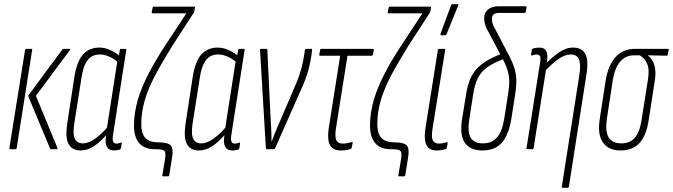

<svg xmlns="http://www.w3.org/2000/svg" viewBox="-20 -715 3224 920"><path d="M224 0Q221 0 220 -3L117 -250Q114 -256 119 -262L279 -478Q282 -481 285 -481H314Q321 -481 315 -475L152 -256L255 -7Q257 0 250 0ZM31 0Q24 0 25 -6L100 -475Q101 -481 107 -481H130Q136 -481 134 -475L60 -6Q59 0 53 0Z M366 6Q326 6 309 -24Q292 -54 302 -122L337 -350Q350 -426 380 -456.5Q410 -487 456 -487Q482 -487 508 -475.5Q534 -464 556 -445L549 -413Q528 -433 504 -443.5Q480 -454 458 -454Q436 -454 419.5 -444.5Q403 -435 390.5 -412Q378 -389 371 -346L336 -124Q328 -71 339 -49.5Q350 -28 377 -28Q404 -28 436 -50.5Q468 -73 500 -112L497 -77Q463 -36 431 -15Q399 6 366 6ZM527 6Q477 6 488 -63L492 -88L491 -93L543 -427L548 -439L554 -475Q555 -481 559 -481H581Q586 -481 585 -475L522 -72Q518 -49 521.5 -38Q525 -27 538 -27Q544 -27 549.5 -28.5Q555 -30 561 -32Q565 -33 563 -26L560 -6Q559 -1 554 2Q548 3 541.5 4.5Q535 6 527 6Z M762 130Q757 130 758 124L770 52Q776 18 768.5 9Q761 0 729 0H722Q672 0 647 -29Q622 -58 622 -114Q622 -172 639.5 -233.5Q657 -295 692 -362.5Q727 -430 779 -508L873 -651H711Q706 -651 707 -658L711 -677Q712 -683 716 -683H911Q916 -683 914 -677L911 -661Q910 -657 910 -656Q910 -655 908 -653L808 -499Q771 -439 742 -388Q713 -337 694 -291.5Q675 -246 666 -204Q657 -162 657 -120Q657 -75 676.5 -54Q696 -33 739 -33Q785 -33 798.5 -17.5Q812 -2 804 43L791 124Q790 130 785 130Z M933 6Q893 6 876 -24Q859 -54 869 -122L904 -350Q917 -426 947 -456.5Q977 -487 1023 -487Q1049 -487 1075 -475.5Q1101 -464 1123 -445L1116 -413Q1095 -433 1071 -443.5Q1047 -454 1025 -454Q1003 -454 986.5 -444.5Q970 -435 957.5 -412Q945 -389 938 -346L903 -124Q895 -71 906 -49.5Q917 -28 944 -28Q971 -28 1003 -50.5Q1035 -73 1067 -112L1064 -77Q1030 -36 998 -15Q966 6 933 6ZM1094 6Q1044 6 1055 -63L1059 -88L1058 -93L1110 -427L1115 -439L1121 -475Q1122 -481 1126 -481H1148Q1153 -481 1152 -475L1089 -72Q1085 -49 1088.5 -38Q1092 -27 1105 -27Q1111 -27 1116.5 -28.5Q1122 -30 1128 -32Q1132 -33 1130 -26L1127 -6Q1126 -1 1121 2Q1115 3 1108.5 4.5Q1102 6 1094 6Z M1259 0Q1254 0 1254 -5L1226 -475Q1225 -481 1230 -481H1257Q1261 -481 1261 -476L1276 -161Q1278 -130 1279.5 -100Q1281 -70 1281 -37H1282Q1294 -70 1307 -101Q1320 -132 1334 -163L1387 -287Q1402 -320 1411 -345.5Q1420 -371 1426.5 -397Q1433 -423 1438 -455L1441 -475Q1442 -481 1446 -481H1472Q1477 -481 1475 -475L1473 -454Q1467 -417 1460.5 -390Q1454 -363 1443.5 -335.5Q1433 -308 1416 -271L1298 -4Q1297 0 1292 0Z M1614 6Q1589 6 1574 -4.5Q1559 -15 1554.5 -38.5Q1550 -62 1555 -100L1610 -448H1514Q1509 -448 1510 -454L1514 -476Q1515 -481 1519 -481H1766Q1772 -481 1771 -474L1767 -454Q1766 -448 1761 -448H1645L1589 -95Q1584 -56 1592.5 -41.5Q1601 -27 1623 -27Q1634 -27 1645.5 -29.5Q1657 -32 1665 -34Q1670 -36 1670 -31L1665 -7Q1665 -3 1660 -1Q1652 2 1639.5 4Q1627 6 1614 6Z M1893 130Q1888 130 1889 124L1901 52Q1907 18 1899.5 9Q1892 0 1860 0H1853Q1803 0 1778 -29Q1753 -58 1753 -114Q1753 -172 1770.5 -233.5Q1788 -295 1823 -362.5Q1858 -430 1910 -508L2004 -651H1842Q1837 -651 1838 -658L1842 -677Q1843 -683 1847 -683H2042Q2047 -683 2045 -677L2042 -661Q2041 -657 2041 -656Q2041 -655 2039 -653L1939 -499Q1902 -439 1873 -388Q1844 -337 1825 -291.5Q1806 -246 1797 -204Q1788 -162 1788 -120Q1788 -75 1807.5 -54Q1827 -33 1870 -33Q1916 -33 1929.5 -17.5Q1943 -2 1935 43L1922 124Q1921 130 1916 130Z M2073 6Q2050 6 2036 -4.5Q2022 -15 2017.5 -37.5Q2013 -60 2018 -97L2078 -475Q2079 -481 2085 -481H2108Q2115 -481 2113 -475L2052 -95Q2046 -56 2054.5 -41.5Q2063 -27 2083 -27Q2094 -27 2102.5 -29Q2111 -31 2119 -33Q2126 -36 2125 -28L2121 -7Q2120 -2 2117 -1Q2108 2 2097 4Q2086 6 2073 6ZM2094 -546Q2091 -546 2090.5 -548Q2090 -550 2091 -554L2141 -689Q2142 -692 2144 -693.5Q2146 -695 2149 -695H2172Q2175 -695 2176 -693Q2177 -691 2175 -687L2120 -552Q2118 -546 2111 -546Z M2292 6Q2233 6 2207.5 -30.5Q2182 -67 2194 -144L2214 -266Q2220 -305 2232 -334Q2244 -363 2263.5 -384.5Q2283 -406 2312 -423.5Q2341 -441 2382 -457L2397 -434Q2344 -414 2314 -392Q2284 -370 2269 -339.5Q2254 -309 2247 -261L2229 -145Q2219 -84 2235 -56Q2251 -28 2294 -28Q2336 -28 2361 -56Q2386 -84 2396 -145L2415 -267Q2421 -304 2420 -330.5Q2419 -357 2410.5 -383Q2402 -409 2382 -446L2322 -559Q2311 -577 2305.5 -594Q2300 -611 2300 -628Q2300 -654 2318.5 -669.5Q2337 -685 2369 -685H2499Q2504 -685 2503 -680L2499 -658Q2498 -653 2493 -653H2371Q2337 -653 2337 -625Q2337 -614 2340 -604Q2343 -594 2348 -585L2411 -464Q2433 -424 2443 -394Q2453 -364 2454 -334.5Q2455 -305 2449 -266L2430 -144Q2417 -67 2384 -30.5Q2351 6 2292 6Z M2677 185Q2671 185 2672 179L2756 -355Q2764 -406 2754.5 -430Q2745 -454 2714 -454Q2686 -454 2655 -431.5Q2624 -409 2591 -374L2594 -408Q2624 -440 2658 -463.5Q2692 -487 2726 -487Q2768 -487 2784.5 -457Q2801 -427 2790 -358L2706 179Q2705 185 2699 185ZM2507 0Q2502 0 2503 -6L2567 -409Q2572 -436 2568 -445Q2564 -454 2550 -454Q2546 -454 2540.5 -452.5Q2535 -451 2529 -449Q2524 -448 2525 -454L2528 -476Q2529 -480 2531 -481Q2533 -482 2535 -483Q2542 -485 2550 -486Q2558 -487 2565 -487Q2589 -487 2597.5 -470Q2606 -453 2601 -418L2597 -397V-386L2537 -6Q2536 0 2532 0Z M2954 6Q2895 6 2868.5 -33Q2842 -72 2854 -146L2882 -329Q2894 -402 2929.5 -441.5Q2965 -481 3022 -481H3180Q3185 -481 3184 -475L3180 -455Q3179 -448 3175 -448L3085 -450V-449Q3106 -433 3115.5 -403Q3125 -373 3117 -324L3088 -138Q3077 -65 3044 -29.5Q3011 6 2954 6ZM2957 -28Q2998 -28 3021.5 -54.5Q3045 -81 3054 -139L3084 -329Q3093 -381 3081.5 -408Q3070 -435 3046 -450H3018Q2978 -450 2952 -420Q2926 -390 2916 -330L2888 -146Q2879 -87 2896 -57.5Q2913 -28 2957 -28Z"/></svg>

Font: Sofia Sans Extra Condensed ExtraLight
Style: Italic
Weight: 250
Italic angle: -9°
Version: Version 4.100